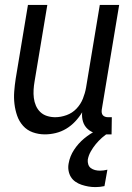

<svg xmlns="http://www.w3.org/2000/svg" viewBox="-20 -540 540 783"><path d="M163 8Q137 8 113.5 -0.5Q90 -9 74 -27Q58 -45 50 -68Q42 -91 39 -116Q36 -141 38 -167Q40 -193 44 -219L94 -520H173L121 -208Q118 -191 117 -174Q116 -157 118 -140.5Q120 -124 126.5 -109Q133 -94 144.5 -83Q156 -72 172 -67Q188 -62 205 -62Q228 -62 251.5 -70.5Q275 -79 292 -97Q309 -115 318 -137.5Q327 -160 331 -183L387 -520H466L395 -93Q394 -86 395 -80Q396 -74 399.5 -70Q403 -66 408.5 -64Q414 -62 421 -62H436L435 8H409Q389 8 370.5 3.5Q352 -1 338 -13.5Q324 -26 318.5 -44Q313 -62 315 -82Q303 -62 286.5 -44.5Q270 -27 250 -15Q230 -3 207.5 2.5Q185 8 163 8ZM369 223Q354 223 340 220.5Q326 218 312.5 213.5Q299 209 287.5 201Q276 193 269 181.5Q262 170 259.5 155.5Q257 141 260 126Q265 97 282 71Q299 45 323 25Q347 5 374.5 -8.5Q402 -22 431 -30L426 0Q410 9 396 21.5Q382 34 370.5 48Q359 62 350 78Q341 94 338 111Q337 121 340 130.5Q343 140 350.5 145.5Q358 151 367.5 153.5Q377 156 388 156Q395 156 402.5 155Q410 154 418 152L406 219Q397 221 387.5 222Q378 223 369 223Z"/></svg>

Font: Iosevka Curly
Style: Italic
Weight: 400
Italic angle: -9°
Monospace: yes
Designer: Belleve Invis
Foundry: Belleve Invis
Version: Version 22.1.2; ttfautohint (v1.8.4)